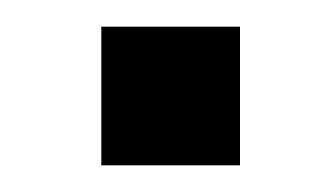

<svg xmlns="http://www.w3.org/2000/svg" viewBox="-20 -124 247 144"><path d="M160 -104V0H56V-104Z"/></svg>

Font: SolaimanLipi Normal
Style: Regular
Weight: 400
Designer: Solaiman Karim
Foundry: Ekushey
Version: Designed by Solaiman Karim | Developed Version 2.002 : Al Ma